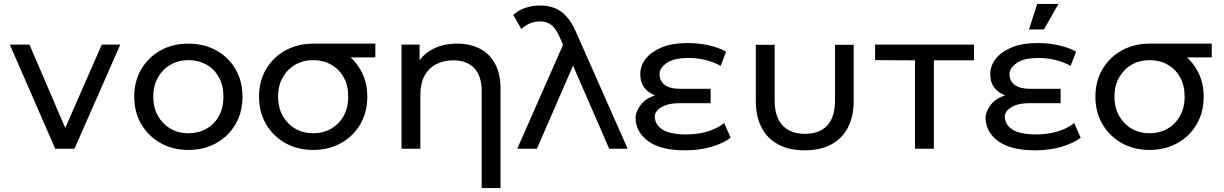

<svg xmlns="http://www.w3.org/2000/svg" viewBox="-20 -757 6228 977"><path d="M261 0 30 -530H130L312 -106L498 -530H592L359 0Z M939 6Q859 6 797 -29Q735 -64 699 -125Q663 -186 663 -265Q663 -344 699 -405Q735 -466 797 -500.5Q859 -535 939 -535Q1018 -535 1080.5 -500.5Q1143 -466 1178.5 -405Q1214 -344 1214 -265Q1214 -186 1178.5 -125Q1143 -64 1080.5 -29Q1018 6 939 6ZM939 -79Q990 -79 1030.5 -102Q1071 -125 1094 -167Q1117 -209 1117 -265Q1117 -322 1094 -363.5Q1071 -405 1030.5 -428Q990 -451 940 -451Q888 -451 848 -428Q808 -405 784 -363.5Q760 -322 760 -265Q760 -209 784 -167Q808 -125 848 -102Q888 -79 939 -79Z M1574 6Q1494 6 1432 -29Q1370 -64 1334 -125Q1298 -186 1298 -265Q1298 -344 1334 -405Q1370 -466 1432.5 -500.5Q1495 -535 1575 -535Q1576 -535 1577 -535H1579Q1580 -535 1581 -535H1583Q1584 -535 1585 -535H1589Q1590 -535 1590 -535H1592Q1593 -535 1593 -535H1621Q1621 -535 1622 -535H1623Q1624 -535 1625 -535H1626Q1627 -535 1628 -535H1630Q1631 -535 1632 -535H1633Q1633 -535 1634 -535H1657Q1657 -535 1658 -535H1659Q1660 -535 1661 -535H1663Q1663 -535 1664 -535H1667Q1667 -535 1668 -535H1669Q1669 -535 1670 -535H1890V-465H1764Q1785 -446 1802 -421Q1849 -355 1849 -265Q1849 -186 1813.5 -125Q1778 -64 1715.5 -29Q1653 6 1574 6ZM1574 -79Q1625 -79 1665 -102Q1705 -125 1728.5 -167Q1752 -209 1752 -265Q1752 -322 1729 -363.5Q1706 -405 1665.5 -428Q1625 -451 1574 -451Q1523 -451 1483 -428Q1443 -405 1419 -363.5Q1395 -322 1395 -265Q1395 -209 1419 -167Q1443 -125 1483 -102Q1523 -79 1574 -79Z M2306 -535Q2371 -535 2420.5 -510Q2470 -485 2498.5 -434Q2527 -383 2527 -305V200H2431V-294Q2431 -371 2393 -410.5Q2355 -450 2287 -450Q2236 -450 2198 -429.5Q2160 -409 2139.5 -370Q2119 -331 2119 -273V0H2023V-530H2115V-450Q2140 -485 2180 -506Q2234 -535 2306 -535Z M2727 -729Q2769 -729 2802.5 -716Q2836 -703 2864.5 -671Q2893 -639 2916 -583L3174 0H3080L2896 -423L2712 0H2612L2845 -529L2829 -566Q2809 -612 2785.5 -630Q2762 -648 2728 -648Q2701 -648 2676.5 -638Q2652 -628 2633 -609L2592 -681Q2617 -705 2653 -717Q2689 -729 2727 -729Z M3698 -56Q3659 -27 3598.5 -9.5Q3538 8 3467 8Q3341 8 3277.5 -39.5Q3214 -87 3214 -159Q3214 -185 3236 -217.5Q3258 -250 3296 -265Q3305 -269 3314 -272Q3311 -273 3308 -274Q3275 -288 3256.5 -314Q3238 -340 3238 -379Q3238 -422 3265 -457Q3292 -492 3345 -515Q3398 -538 3479 -538Q3535 -538 3586.5 -526.5Q3638 -515 3675 -494L3647 -422Q3610 -442 3568.5 -452Q3527 -462 3484 -462Q3408 -462 3372 -436Q3336 -410 3336 -381Q3336 -344 3363 -324.5Q3390 -305 3441 -305H3596V-232H3436Q3379 -232 3345.5 -211.5Q3312 -191 3312 -164Q3312 -124 3350 -98.5Q3388 -73 3472 -73Q3509 -73 3545 -79.5Q3581 -86 3612 -99.5Q3643 -113 3665 -131Z M4075 8Q3997 8 3941 -21.5Q3885 -51 3855.5 -107.5Q3826 -164 3826 -243V-529H3922V-245Q3922 -162 3962 -119Q4002 -76 4076 -76Q4150 -76 4189.5 -118.5Q4229 -161 4229 -245V-529H4324V-243Q4324 -164 4294.5 -107.5Q4265 -51 4209 -21.5Q4153 8 4075 8Z M4636 0V-450L4433 -451V-530H4936V-450H4732V0Z M5216 -607 5258 -737H5366L5292 -607ZM5479 -56Q5440 -27 5379.5 -9.5Q5319 8 5248 8Q5122 8 5058.5 -39.5Q4995 -87 4995 -159Q4995 -185 5017 -217.5Q5039 -250 5077 -265Q5086 -269 5095 -272Q5092 -273 5089 -274Q5056 -288 5037.5 -314Q5019 -340 5019 -379Q5019 -422 5046 -457Q5073 -492 5126 -515Q5179 -538 5260 -538Q5316 -538 5367.5 -526.5Q5419 -515 5456 -494L5428 -422Q5391 -442 5349.5 -452Q5308 -462 5265 -462Q5189 -462 5153 -436Q5117 -410 5117 -381Q5117 -344 5144 -324.5Q5171 -305 5222 -305H5377V-232H5217Q5160 -232 5126.5 -211.5Q5093 -191 5093 -164Q5093 -124 5131 -98.5Q5169 -73 5253 -73Q5290 -73 5326 -79.5Q5362 -86 5393 -99.5Q5424 -113 5446 -131Z M5830 6Q5750 6 5688 -29Q5626 -64 5590 -125Q5554 -186 5554 -265Q5554 -344 5590 -405Q5626 -466 5688.5 -500.5Q5751 -535 5831 -535Q5832 -535 5833 -535H5835Q5836 -535 5837 -535H5839Q5840 -535 5841 -535H5845Q5846 -535 5846 -535H5848Q5849 -535 5849 -535H5877Q5877 -535 5878 -535H5879Q5880 -535 5881 -535H5882Q5883 -535 5884 -535H5886Q5887 -535 5888 -535H5889Q5889 -535 5890 -535H5913Q5913 -535 5914 -535H5915Q5916 -535 5917 -535H5919Q5919 -535 5920 -535H5923Q5923 -535 5924 -535H5925Q5925 -535 5926 -535H6146V-465H6020Q6041 -446 6058 -421Q6105 -355 6105 -265Q6105 -186 6069.5 -125Q6034 -64 5971.5 -29Q5909 6 5830 6ZM5830 -79Q5881 -79 5921 -102Q5961 -125 5984.5 -167Q6008 -209 6008 -265Q6008 -322 5985 -363.5Q5962 -405 5921.5 -428Q5881 -451 5830 -451Q5779 -451 5739 -428Q5699 -405 5675 -363.5Q5651 -322 5651 -265Q5651 -209 5675 -167Q5699 -125 5739 -102Q5779 -79 5830 -79Z"/></svg>

Font: Montserrat Z Med
Style: Regular
Weight: 500
Designer: Julieta Ulanovsky
Foundry: Julieta Ulanovsky
Version: Version 8.000